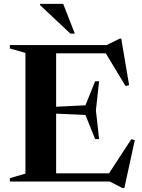

<svg xmlns="http://www.w3.org/2000/svg" viewBox="-20 -938 736 992"><path d="M492 -518 475.5 -368 492 -219.5H471.5L421.5 -344L208.5 -353.5V-383.5L421.5 -394L471.5 -518ZM647 -498.5 629 -493 515 -681.5 585.5 -662.5H178V-705H530.5L598.5 -738.5H606.5ZM532 -25 658.5 -219 676.5 -214 622.5 33.5H612.5L547 0H178V-42.5H596.5ZM31 0V-17.5L111.5 -41V-664.5L31 -687.5V-705H270V0ZM366.5 -764.5H343.5L187 -911.5V-918H306.5Z"/></svg>

Font: Newsreader 60pt SemiBold
Style: Regular
Weight: 600
Designer: Hugues Gentile
Foundry: Production Type
Version: Version 1.003